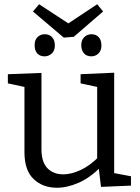

<svg xmlns="http://www.w3.org/2000/svg" viewBox="-20 -874 660 903"><path d="M248 9Q181 9 138 -32Q95 -73 95 -158V-477L105 -463L17 -482V-525L175 -531V-172Q175 -112 203 -83Q231 -54 278 -54Q315 -54 358.5 -74Q402 -94 444 -136L437 -118V-479L447 -463L359 -482V-525L517 -532V-49L505 -62L596 -45V-1L455 5L443 -94L455 -90Q405 -39 351 -15Q297 9 248 9ZM410 -609Q388 -609 375.5 -622.5Q363 -636 362 -660Q362 -685 376 -699Q390 -713 410 -713Q432 -713 444.5 -699Q457 -685 457 -660Q457 -636 443 -622.5Q429 -609 410 -609ZM190 -609Q168 -609 155.5 -622.5Q143 -636 143 -660Q142 -685 156 -699Q170 -713 190 -713Q212 -713 225 -699Q238 -685 238 -660Q238 -636 223.5 -622.5Q209 -609 190 -609ZM437 -854 465 -820 327 -701 280 -697 135 -820 164 -854 329 -746 276 -747Z"/></svg>

Font: Bitter Thin
Style: Regular
Weight: 400
Version: Version 3.021